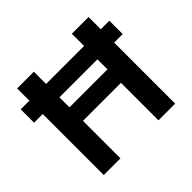

<svg xmlns="http://www.w3.org/2000/svg" viewBox="-163 -899 1097 1097"><g transform="rotate(-45 386.0 -350.0)"><path d="M28 -493V-601H744V-493ZM540 0V-700H675V0ZM98 0V-700H233V0ZM215 -303V-412H562V-303Z"/></g></svg>

Font: DM Sans 12pt
Style: Bold
Weight: 700
Version: Version 4.004;gftools[0.9.30]